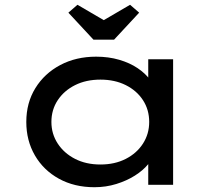

<svg xmlns="http://www.w3.org/2000/svg" viewBox="-20 -773 898 803"><path d="M375 10Q291 10 226.5 -25.5Q162 -61 126 -123Q90 -185 90 -263Q90 -343 128 -404.5Q166 -466 232 -501Q298 -536 382 -536Q434 -536 478.5 -523Q523 -510 555.5 -488Q588 -466 607 -440Q626 -414 628 -387L600 -389V-525H704V0H600V-138L622 -135Q620 -111 599 -85.5Q578 -60 544 -38.5Q510 -17 466.5 -3.5Q423 10 375 10ZM400 -85Q460 -85 506 -108.5Q552 -132 578 -172.5Q604 -213 604 -263Q604 -314 578 -354Q552 -394 506 -417Q460 -440 400 -440Q340 -440 294 -417Q248 -394 221.5 -354Q195 -314 195 -263Q195 -213 221.5 -172.5Q248 -132 294 -108.5Q340 -85 400 -85ZM371 -607 266 -720 304 -753 429 -680H399L524 -753L562 -720L457 -607Z"/></svg>

Font: Lexend Mega
Style: Regular
Weight: 400
Designer: Bonnie Shaver-Troup, Thomas Jockin
Foundry: Lexend
Version: Version 1.007